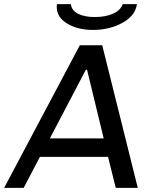

<svg xmlns="http://www.w3.org/2000/svg" viewBox="-56 -904 726 924"><path d="M607 0H501L464 -149H136L58 0H-36L328 -686H436ZM357 -568 184 -238H443L363 -568ZM217 -871Q217 -879 218 -884H285Q289 -853 320 -837.5Q351 -822 401 -822Q450 -822 486.5 -837.5Q523 -853 535 -884H603Q595 -828 533 -794Q471 -760 392 -760Q318 -760 267.5 -790.5Q217 -821 217 -871Z"/></svg>

Font: Chivo
Style: Italic
Weight: 400
Italic angle: -8.05°
Designer: Hector Gatti
Foundry: Omnibus-Type
Version: Version 1.007